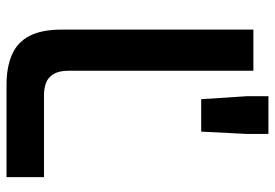

<svg xmlns="http://www.w3.org/2000/svg" viewBox="-144 -678 823 574"><g transform="rotate(90 267.0 -391.5)"><path d="M234 0Q182 0 144.5 -16Q107 -32 88 -68.5Q69 -105 69 -165V-738H192V-185Q192 -157 202 -140.5Q212 -124 228.5 -118Q245 -112 265 -112H510V0ZM277 -582 268 -720V-783H381V-720L374 -582Z"/></g></svg>

Font: Exo Thin SemiBold
Style: Regular
Weight: 600
Version: Version 2.000